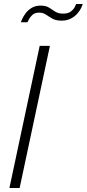

<svg xmlns="http://www.w3.org/2000/svg" viewBox="-20 -938 433 958"><path d="M178 -709H229L78 0H27ZM287 -835Q259 -835 241.5 -845Q224 -855 209.5 -865Q195 -875 175 -875Q154 -875 142 -864Q130 -853 124 -841Q118 -829 117 -827H84Q85 -831 91 -844Q97 -857 108.5 -872.5Q120 -888 138.5 -899Q157 -910 183 -910Q209 -910 224.5 -900Q240 -890 255.5 -880Q271 -870 295 -870Q320 -870 334 -881Q348 -892 353.5 -904Q359 -916 360 -918H393Q392 -914 386 -900.5Q380 -887 367.5 -872Q355 -857 335 -846Q315 -835 287 -835Z"/></svg>

Font: Raleway Light
Style: Italic
Weight: 300
Italic angle: -12°
Designer: Matt McInerney, Pablo Impallari, Rodrigo Fuenzalida
Foundry: Matt McInerney, Pablo Impallari, Rodrigo Fuenzalida
Version: Version 4.026